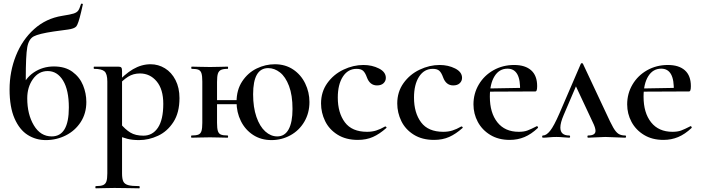

<svg xmlns="http://www.w3.org/2000/svg" viewBox="-20 -748 3808 1043"><path d="M32 -262Q32 -359 66.5 -445.5Q101 -532 165.5 -590Q230 -648 318 -662Q363 -669 380 -674.5Q397 -680 404.5 -690Q412 -700 420 -726Q421 -729 426 -728Q431 -727 430 -724Q424 -701 421 -684Q405 -616 394 -604Q383 -592 349 -587.5Q315 -583 294 -580L272 -577Q191 -565 163.5 -550.5Q136 -536 128 -491Q120 -446 120 -320V-221L91 -256Q115 -322 163.5 -354.5Q212 -387 273 -387Q334 -387 373.5 -358Q413 -329 431 -285Q449 -241 449 -194Q449 -132 418.5 -85Q388 -38 337.5 -12.5Q287 13 229 13Q175 13 130.5 -15Q86 -43 59 -104.5Q32 -166 32 -262ZM354 -164Q354 -259 322.5 -310.5Q291 -362 239 -362Q190 -362 159 -318.5Q128 -275 128 -214Q128 -127 164 -67Q200 -7 261 -7Q354 -7 354 -164Z M501 263Q527 263 540 257.5Q553 252 558 237.5Q563 223 563 194V-305Q563 -347 547.5 -360.5Q532 -374 491 -374Q489 -374 489 -380Q489 -386 491 -386H622Q635 -386 639 -381Q643 -376 643 -362V194Q643 224 650 238Q657 252 676 257.5Q695 263 736 263Q739 263 739 269Q739 275 736 275Q700 275 680 274L602 273L543 274Q528 275 501 275Q498 275 498 269Q498 263 501 263ZM604 -18 632 -79Q660 -45 688 -28Q716 -11 759 -11Q809 -11 838 -54.5Q867 -98 867 -184Q867 -263 831 -306Q795 -349 740 -349Q704 -349 675.5 -331Q647 -313 615 -277L605 -287Q656 -345 702.5 -372Q749 -399 798 -399Q840 -399 876 -377Q912 -355 933.5 -313Q955 -271 955 -215Q955 -136 922 -85Q889 -34 838.5 -10.5Q788 13 736 13Q699 13 671.5 6Q644 -1 604 -18Z M1121 -204H1298V-182H1121ZM1022 -374Q1019 -374 1019 -380Q1019 -386 1022 -386Q1049 -386 1064 -385L1121 -384L1175 -385Q1191 -386 1217 -386Q1219 -386 1219 -380Q1219 -374 1217 -374Q1192 -374 1180 -368Q1168 -362 1163.5 -347.5Q1159 -333 1159 -303V-81Q1159 -51 1163.5 -36.5Q1168 -22 1180 -17Q1192 -12 1217 -12Q1219 -12 1219 -6Q1219 0 1217 0Q1190 0 1174 -1L1121 -2L1064 -1Q1049 0 1021 0Q1018 0 1018 -6Q1018 -12 1021 -12Q1046 -12 1058 -17Q1070 -22 1074.5 -36.5Q1079 -51 1079 -81V-305Q1079 -335 1074.5 -349.5Q1070 -364 1058.5 -369Q1047 -374 1022 -374ZM1265 -194Q1265 -260 1296 -306.5Q1327 -353 1374.5 -376Q1422 -399 1473 -399Q1530 -399 1572.5 -370.5Q1615 -342 1638 -294.5Q1661 -247 1661 -194Q1661 -134 1633 -86.5Q1605 -39 1557.5 -13Q1510 13 1455 13Q1398 13 1355 -15Q1312 -43 1288.5 -90.5Q1265 -138 1265 -194ZM1569 -156Q1569 -231 1550 -281Q1531 -331 1501 -354.5Q1471 -378 1437 -378Q1355 -378 1355 -236Q1355 -165 1373 -113Q1391 -61 1421 -34Q1451 -7 1486 -7Q1527 -7 1548 -45.5Q1569 -84 1569 -156Z M1724 -186Q1724 -249 1758 -296.5Q1792 -344 1845.5 -369.5Q1899 -395 1954 -395Q2001 -395 2038.5 -376Q2076 -357 2076 -325Q2076 -308 2063.5 -296Q2051 -284 2028 -284Q1989 -284 1973 -328Q1964 -353 1952.5 -363.5Q1941 -374 1917 -374Q1870 -374 1842.5 -331.5Q1815 -289 1815 -218Q1815 -135 1853.5 -83.5Q1892 -32 1974 -32Q2001 -32 2023.5 -39Q2046 -46 2072 -61H2073Q2076 -61 2078.5 -58Q2081 -55 2079 -53Q2042 -20 2006 -4Q1970 12 1924 12Q1859 12 1813.5 -16.5Q1768 -45 1746 -90.5Q1724 -136 1724 -186Z M2138 -186Q2138 -249 2172 -296.5Q2206 -344 2259.5 -369.5Q2313 -395 2368 -395Q2415 -395 2452.5 -376Q2490 -357 2490 -325Q2490 -308 2477.5 -296Q2465 -284 2442 -284Q2403 -284 2387 -328Q2378 -353 2366.5 -363.5Q2355 -374 2331 -374Q2284 -374 2256.5 -331.5Q2229 -289 2229 -218Q2229 -135 2267.5 -83.5Q2306 -32 2388 -32Q2415 -32 2437.5 -39Q2460 -46 2486 -61H2487Q2490 -61 2492.5 -58Q2495 -55 2493 -53Q2456 -20 2420 -4Q2384 12 2338 12Q2273 12 2227.5 -16.5Q2182 -45 2160 -90.5Q2138 -136 2138 -186Z M2552 -181Q2552 -240 2581 -289Q2610 -338 2660.5 -366.5Q2711 -395 2773 -395Q2833 -395 2865.5 -366Q2898 -337 2898 -280Q2898 -265 2895.5 -258Q2893 -251 2887 -251H2805Q2810 -375 2737 -375Q2692 -375 2666.5 -334Q2641 -293 2641 -223Q2641 -135 2682 -83.5Q2723 -32 2798 -32Q2826 -32 2845 -39Q2864 -46 2895 -62L2897 -63Q2899 -63 2901.5 -59Q2904 -55 2902 -53Q2866 -19 2829 -3.5Q2792 12 2749 12Q2688 12 2643.5 -15Q2599 -42 2575.5 -86Q2552 -130 2552 -181ZM2611 -267 2833 -271V-251L2612 -250Z M2930 -12Q2948 -12 2968.5 -37.5Q2989 -63 3019 -132L3135 -401Q3137 -405 3141 -405Q3145 -405 3147 -401L3271 -137Q3297 -80 3311 -55.5Q3325 -31 3339 -21.5Q3353 -12 3376 -12Q3381 -12 3381 -6Q3381 0 3376 0Q3359 0 3323 -2Q3285 -4 3268 -4Q3253 -4 3221 -2Q3189 0 3175 0Q3171 0 3171 -6Q3171 -12 3175 -12Q3215 -12 3215 -37Q3215 -54 3200 -84L3103 -291L3140 -352L3042 -123Q3024 -81 3024 -55Q3024 -12 3072 -12Q3077 -12 3077 -6Q3077 0 3072 0Q3061 0 3041 -2Q3021 -4 3003 -4Q2982 -4 2962 -2Q2944 0 2930 0Q2925 0 2925 -6Q2925 -12 2930 -12Z M3387 -181Q3387 -240 3416 -289Q3445 -338 3495.5 -366.5Q3546 -395 3608 -395Q3668 -395 3700.5 -366Q3733 -337 3733 -280Q3733 -265 3730.5 -258Q3728 -251 3722 -251H3640Q3645 -375 3572 -375Q3527 -375 3501.5 -334Q3476 -293 3476 -223Q3476 -135 3517 -83.5Q3558 -32 3633 -32Q3661 -32 3680 -39Q3699 -46 3730 -62L3732 -63Q3734 -63 3736.5 -59Q3739 -55 3737 -53Q3701 -19 3664 -3.5Q3627 12 3584 12Q3523 12 3478.5 -15Q3434 -42 3410.5 -86Q3387 -130 3387 -181ZM3446 -267 3668 -271V-251L3447 -250Z"/></svg>

Font: Cormorant Garamond SemiBold
Style: Regular
Weight: 600
Designer: Christian Thalmann (Catharsis Fonts)
Foundry: Catharsis Fonts
Version: Version 4.000